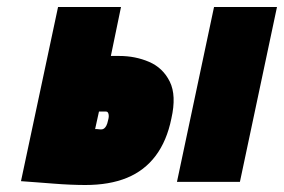

<svg xmlns="http://www.w3.org/2000/svg" viewBox="-20 -520 812 549"><path d="M486 0H666L772 -500H592ZM321 -360H297L326 -500H146L40 -2Q40 -2 53 -1Q66 0 87 1.5Q108 3 132.5 5Q157 7 181 8Q205 9 224 9Q293 9 343 -11.5Q393 -32 425 -74.5Q457 -117 470 -181Q485 -247 465.5 -286.5Q446 -326 406.5 -343Q367 -360 321 -360ZM270 -150Q269 -150 266.5 -150Q264 -150 261.5 -150.5Q259 -151 256.5 -151Q254 -151 252 -151L263 -201H283Q286 -201 287.5 -199.5Q289 -198 290 -195Q291 -192 291 -187.5Q291 -183 289 -176Q287 -166 284 -160.5Q281 -155 277.5 -152.5Q274 -150 270 -150Z"/></svg>

Font: Advent Pro Black
Style: Italic
Weight: 900
Italic angle: -12°
Version: Version 3.000